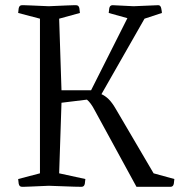

<svg xmlns="http://www.w3.org/2000/svg" viewBox="-20 -720 692 740"><path d="M65 0Q54 0 52 -12.5Q50 -25 50 -30L134 -52V-648L50 -670Q50 -675 52 -687.5Q54 -700 65 -700Q65 -700 71 -700Q77 -700 99 -699Q121 -698 168 -696Q215 -698 237 -699Q259 -700 266 -700Q273 -700 273 -700Q284 -700 286 -687.5Q288 -675 288 -670L208 -648L217 -372H331L471 -650L399 -670Q399 -675 401 -687.5Q403 -700 414 -700Q434 -699 454.5 -698Q475 -697 495 -696Q519 -697 542.5 -698Q566 -699 590 -700Q599 -700 601.5 -687.5Q604 -675 604 -670L537 -648L371 -357Q385 -351 398.5 -338Q412 -325 427 -299L572 -52L652 -30Q652 -25 650 -12.5Q648 0 637 0H506L345 -295Q330 -324 315 -336L217 -324L208 -52L309 -30Q309 -25 307 -12.5Q305 0 294 0Q294 0 266 -0.5Q238 -1 168 -4Q121 -2 99 -1Q77 0 71 0Q65 0 65 0Z"/></svg>

Font: Mate
Style: Regular
Weight: 400
Designer: Eduardo Rodriguez Tunni
Foundry: Eduardo Rodriguez Tunni
Version: Version 1.003; ttfautohint (v1.8.4.7-5d5b);gftools[0.9.24]